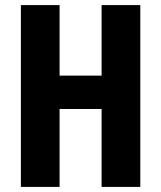

<svg xmlns="http://www.w3.org/2000/svg" viewBox="-20 -734 633 754"><path d="M531 0H379V-306H214V0H62V-714H214V-437H379V-714H531Z"/></svg>

Font: Noto Sans Lao ExtraCondensed ExtraBold
Style: Regular
Weight: 800
Width: 2
Designer: Monotype Design Team
Foundry: Monotype Imaging Inc.
Version: Version 2.003; ttfautohint (v1.8.4.7-5d5b)